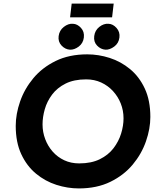

<svg xmlns="http://www.w3.org/2000/svg" viewBox="-20 -1047 892 1074"><path d="M421 7Q358 7 295.5 -13Q233 -33 181.5 -75.5Q130 -118 99 -184.5Q68 -251 68 -343Q68 -409 92.5 -479.5Q117 -550 166.5 -609.5Q216 -669 291.5 -706Q367 -743 468 -743Q531 -743 593.5 -723Q656 -703 707.5 -660.5Q759 -618 790 -551.5Q821 -485 821 -393Q821 -327 796.5 -256.5Q772 -186 722.5 -126.5Q673 -67 597.5 -30Q522 7 421 7ZM423 -133Q491 -133 538.5 -156.5Q586 -180 615 -218Q644 -256 657.5 -300Q671 -344 671 -385Q671 -429 655.5 -468Q640 -507 612 -537.5Q584 -568 546 -585.5Q508 -603 462 -603Q394 -603 347 -579.5Q300 -556 271.5 -518Q243 -480 230.5 -436Q218 -392 218 -351Q218 -308 233 -268.5Q248 -229 275 -198.5Q302 -168 339.5 -150.5Q377 -133 423 -133ZM308 -845Q312 -877 337 -896.5Q362 -916 388 -914Q413 -913 433 -891Q453 -869 449 -837Q445 -805 420.5 -786.5Q396 -768 371 -769Q344 -771 324 -792.5Q304 -814 308 -845ZM507 -845Q511 -877 535.5 -896.5Q560 -916 587 -914Q612 -913 632 -890.5Q652 -868 648 -837Q644 -805 619 -786.5Q594 -768 570 -769Q543 -771 523 -792Q503 -813 507 -845ZM381 -1027H616L607 -950H372Z"/></svg>

Font: Josefin Sans Thin
Style: Bold Italic
Weight: 700
Italic angle: -7°
Version: Version 2.000